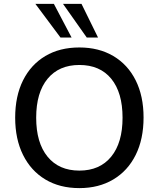

<svg xmlns="http://www.w3.org/2000/svg" viewBox="-20 -958 815 987"><path d="M388 9Q287 9 213 -35.5Q139 -80 98.5 -161.5Q58 -243 58 -353Q58 -464 98.5 -545Q139 -626 213 -670Q287 -714 388 -714Q488 -714 562.5 -670Q637 -626 677.5 -545Q718 -464 718 -354Q718 -243 677.5 -161.5Q637 -80 562.5 -35.5Q488 9 388 9ZM388 -81Q493 -81 551.5 -152.5Q610 -224 610 -353Q610 -482 552 -553Q494 -624 388 -624Q283 -624 224.5 -553Q166 -482 166 -353Q166 -224 224.5 -152.5Q283 -81 388 -81ZM426 -765 304 -938H399L484 -765ZM291 -765 162 -938H257L348 -765Z"/></svg>

Font: Nunito Sans SemiBold
Style: Regular
Weight: 600
Designer: Vernon Adams
Foundry: Vernon Adams
Version: Version 3.101; ttfautohint (v1.8.4.7-5d5b);gftools[0.9.27]